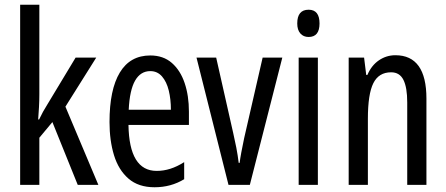

<svg xmlns="http://www.w3.org/2000/svg" viewBox="-20 -780 1882 810"><path d="M146 -383Q146 -355 144.5 -328.5Q143 -302 141 -276H145Q153 -293 161.5 -308.5Q170 -324 179 -338L299 -537H386L256 -330L395 0H308L201 -265L146 -199V0H65V-760H146Z M614 -546Q669 -546 705 -514.5Q741 -483 759 -429.5Q777 -376 777 -309V-253H522Q525 -59 641 -59Q670 -59 698.5 -68Q727 -77 757 -96V-24Q701 10 632 10Q564 10 522 -26.5Q480 -63 461 -125Q442 -187 442 -265Q442 -402 485.5 -474Q529 -546 614 -546ZM614 -480Q573 -480 550 -440Q527 -400 523 -317H701Q701 -361 692 -398Q683 -435 663.5 -457.5Q644 -480 614 -480Z M944 0 809 -537H892L964 -218Q971 -188 977 -157Q983 -126 987 -93H991Q993 -110 998 -137Q1003 -164 1010 -197L1088 -537H1171L1034 0Z M1282 -739Q1328 -739 1328 -681Q1328 -624 1282 -624Q1260 -624 1247 -639Q1234 -654 1234 -681Q1234 -739 1282 -739ZM1321 -537V0H1240V-537Z M1648 -547Q1779 -547 1779 -364V0H1698V-348Q1698 -411 1682 -443Q1666 -475 1630 -475Q1578 -475 1555 -429Q1532 -383 1532 -279V0H1451V-537H1516L1525 -464H1530Q1547 -504 1578.5 -525.5Q1610 -547 1648 -547Z"/></svg>

Font: Noto Sans Khmer ExtraCondensed
Style: Regular
Weight: 400
Width: 2
Designer: Danh Hong and the Monotype Design Team
Foundry: Monotype Imaging Inc.
Version: Version 2.004; ttfautohint (v1.8.4.7-5d5b)